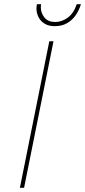

<svg xmlns="http://www.w3.org/2000/svg" viewBox="-20 -897 406 917"><path d="M241.5 -772Q212.5 -772 193 -784Q173.5 -796 163.8 -815.5Q154 -835 154 -858L156 -877H176L175 -862Q175 -835 192.2 -813.5Q209.5 -792 244.5 -792Q274.5 -792 303 -812.2Q331.5 -832.5 346.5 -877H366.5Q358 -848.5 341.8 -824.8Q325.5 -801 300.5 -786.5Q275.5 -772 241.5 -772ZM95 0H75L215.5 -700H235.5Z"/></svg>

Font: Argentum Sans Thin
Style: Italic
Weight: 100
Italic angle: -11°
Designer: Julieta Ulanovsky (font), Cristiano Sobral (main changes and remaster)
Foundry: Julieta Ulanovsky (font), Cristiano Sobral (main changes and remaster)
Version: Version 2.007;June 15, 2022;FontCreator 14.0.0.2814 64-bit; 